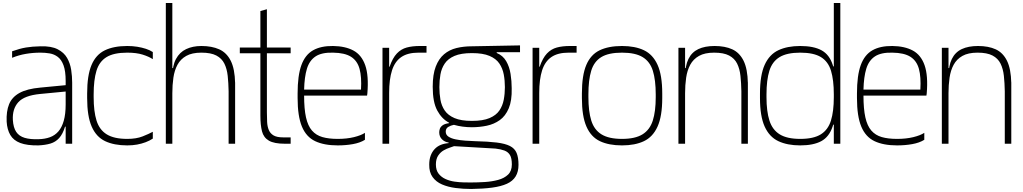

<svg xmlns="http://www.w3.org/2000/svg" viewBox="-20 -950 6761 1269"><path d="M414 0V-307Q414 -313 414 -330Q414 -347 414 -366.5Q414 -386 414 -400.5Q414 -415 414 -415Q414 -480 400 -518Q386 -556 362 -574Q338 -592 308.5 -597Q279 -602 248 -602Q198 -602 151 -594Q104 -586 60 -568V-611Q110 -629 151.5 -636Q193 -643 248 -644Q319 -646 361 -624.5Q403 -603 423.5 -567Q444 -531 450.5 -488Q457 -445 457 -404V0ZM233 11Q159 12 114 -5Q69 -22 48 -58Q27 -94 24 -146Q21 -214 40 -261Q59 -308 108.5 -335.5Q158 -363 246 -371L434 -389V-347L246 -329Q141 -319 101 -274.5Q61 -230 65 -157Q68 -107 87 -78.5Q106 -50 143 -39Q180 -28 235 -30Q277 -31 310 -43Q343 -55 366 -81.5Q389 -108 401.5 -152Q414 -196 414 -260L432 -113H410Q395 -64 371 -37.5Q347 -11 313 -1Q279 9 233 11Z M990 -559Q964 -576 923 -589Q882 -602 821 -602Q732 -602 684 -572.5Q636 -543 617.5 -482Q599 -421 599 -326V-308Q599 -214 618 -153Q637 -92 685.5 -62Q734 -32 821 -32Q881 -32 922.5 -48.5Q964 -65 990 -79V-34Q969 -20 942.5 -10Q916 0 886 5.5Q856 11 821 11Q734 11 675 -17Q616 -45 586 -113.5Q556 -182 556 -302V-332Q556 -452 585 -520.5Q614 -589 673 -617.5Q732 -646 821 -646Q856 -646 887 -641Q918 -636 944 -627.5Q970 -619 990 -606Z M1076 -930H1119V-442V0H1076ZM1491 -347 1534 -406V0H1491ZM1119 -442Q1119 -515 1143 -560Q1167 -605 1210.5 -625.5Q1254 -646 1311 -646Q1380 -646 1429 -624Q1478 -602 1505 -548.5Q1532 -495 1534 -400L1491 -347Q1490 -402 1485 -448.5Q1480 -495 1463 -529.5Q1446 -564 1410 -583Q1374 -602 1311 -602Q1249 -602 1211 -580.5Q1173 -559 1153 -522Q1133 -485 1126 -436.5Q1119 -388 1119 -334ZM1086 -500H1132L1121 -436L1086 -461Z M1863 0Q1792 0 1757 -20.5Q1722 -41 1711.5 -82.5Q1701 -124 1701 -186V-407H1744V-208Q1744 -174 1745.5 -144Q1747 -114 1756.5 -91Q1766 -68 1788 -55Q1810 -42 1852 -42H1901V0ZM1565 -598V-636H1901V-598ZM1701 -268V-877L1744 -889V-268Z M2212 11Q2122 11 2063 -17Q2004 -45 1975.5 -113.5Q1947 -182 1947 -302V-332Q1947 -451 1972 -519.5Q1997 -588 2049 -617.5Q2101 -647 2181 -646Q2262 -645 2316 -616Q2370 -587 2394 -518.5Q2418 -450 2408 -332L2406 -318H1990Q1990 -230 2002.5 -174Q2015 -118 2042 -87Q2069 -56 2111 -44Q2153 -32 2212 -32Q2272 -32 2319 -43.5Q2366 -55 2392 -72V-26Q2360 -6 2312.5 2.5Q2265 11 2212 11ZM1990 -358H2366Q2371 -441 2356.5 -494.5Q2342 -548 2300.5 -574.5Q2259 -601 2181 -602Q2106 -604 2065.5 -577Q2025 -550 2008.5 -495.5Q1992 -441 1990 -358Z M2508 0V-634H2552V-509H2555Q2575 -567 2603 -596.5Q2631 -626 2668.5 -636Q2706 -646 2754 -646H2799V-602H2746Q2675 -602 2632.5 -573Q2590 -544 2571 -485Q2552 -426 2552 -336V0Z M3094 299Q3041 299 2991 292.5Q2941 286 2901.5 269Q2862 252 2839 220Q2816 188 2817 138Q2817 104 2826.5 78.5Q2836 53 2853 35Q2870 17 2893.5 7.5Q2917 -2 2945 -4V-8Q2920 -11 2901.5 -29Q2883 -47 2883 -76Q2883 -86 2887 -98.5Q2891 -111 2905 -121.5Q2919 -132 2948 -136V-139Q2900 -164 2870 -219.5Q2840 -275 2840 -376V-377Q2840 -458 2860 -510Q2880 -562 2915 -591.5Q2950 -621 2997 -632.5Q3044 -644 3099 -644L3417 -650V-605H3263V-600Q3304 -583 3325.5 -546Q3347 -509 3354.5 -461.5Q3362 -414 3362 -367V-366Q3364 -285 3342.5 -234Q3321 -183 3283 -156Q3245 -129 3197 -119Q3149 -109 3099 -109Q3068 -109 3038 -113Q3008 -117 2980 -125Q2959 -121 2942.5 -111Q2926 -101 2926 -80Q2926 -59 2944 -47Q2962 -35 2991 -29Q3020 -23 3053.5 -20.5Q3087 -18 3118 -17Q3206 -15 3262.5 -8Q3319 -1 3350.5 15Q3382 31 3394.5 61Q3407 91 3407 139Q3407 185 3388 216Q3369 247 3330.5 264.5Q3292 282 3233 290Q3174 298 3094 299ZM3092 256Q3137 256 3184.5 253Q3232 250 3272.5 239Q3313 228 3338 204Q3363 180 3363 137Q3363 95 3350.5 74.5Q3338 54 3314 45Q3290 36 3255 32L2981 16Q2972 20 2952.5 26Q2933 32 2912 44Q2891 56 2876 78.5Q2861 101 2861 137Q2861 175 2879 198Q2897 221 2925 233.5Q2953 246 2985 250.5Q3017 255 3045.5 255.5Q3074 256 3092 256ZM3099 -151Q3172 -151 3215.5 -169.5Q3259 -188 3280.5 -219.5Q3302 -251 3309.5 -291Q3317 -331 3317 -374Q3317 -418 3309.5 -458Q3302 -498 3280.5 -530Q3259 -562 3215.5 -580.5Q3172 -599 3099 -599Q3027 -599 2984 -580.5Q2941 -562 2919.5 -530Q2898 -498 2891 -458Q2884 -418 2884 -374Q2884 -331 2891 -291Q2898 -251 2919.5 -219.5Q2941 -188 2984 -169.5Q3027 -151 3099 -151Z M3500 0V-634H3544V-509H3547Q3567 -567 3595 -596.5Q3623 -626 3660.5 -636Q3698 -646 3746 -646H3791V-602H3738Q3667 -602 3624.5 -573Q3582 -544 3563 -485Q3544 -426 3544 -336V0Z M4091 11Q4004 11 3945 -17Q3886 -45 3856 -113.5Q3826 -182 3826 -302V-332Q3826 -452 3855 -520.5Q3884 -589 3943 -617.5Q4002 -646 4091 -646Q4177 -646 4236 -618Q4295 -590 4326 -521.5Q4357 -453 4357 -332V-302Q4357 -182 4326 -113.5Q4295 -45 4236 -17Q4177 11 4091 11ZM4091 -32Q4178 -32 4226.5 -62Q4275 -92 4294.5 -153Q4314 -214 4314 -308V-326Q4314 -421 4295 -482Q4276 -543 4227.5 -572.5Q4179 -602 4091 -602Q4002 -602 3954 -572.5Q3906 -543 3887.5 -482Q3869 -421 3869 -326V-308Q3869 -214 3888 -153Q3907 -92 3955.5 -62Q4004 -32 4091 -32Z M4508 -334V-442Q4508 -515 4530 -560Q4552 -605 4595.5 -625.5Q4639 -646 4703 -646Q4772 -646 4820 -624Q4868 -602 4894.5 -548.5Q4921 -495 4923 -400L4880 -347Q4879 -402 4874 -448.5Q4869 -495 4852 -529.5Q4835 -564 4799 -583Q4763 -602 4700 -602Q4638 -602 4600 -580.5Q4562 -559 4542 -522Q4522 -485 4515 -436.5Q4508 -388 4508 -334ZM4464 0V-634H4508V-442V0ZM4510 -436 4475 -461V-500H4521ZM4880 0V-347L4923 -406V0Z M5269 11Q5184 11 5124.5 -17Q5065 -45 5034 -113.5Q5003 -182 5003 -302V-332Q5003 -453 5034 -521.5Q5065 -590 5124.5 -618Q5184 -646 5269 -646Q5358 -646 5410 -617.5Q5462 -589 5484 -520.5Q5506 -452 5506 -332V-302Q5506 -182 5483 -113.5Q5460 -45 5408 -17Q5356 11 5269 11ZM5479 -126V-148H5494V-126ZM5269 -32Q5357 -32 5405 -62Q5453 -92 5472 -153Q5491 -214 5491 -308V-326Q5491 -421 5472.5 -482Q5454 -543 5406 -572.5Q5358 -602 5269 -602Q5181 -602 5132.5 -572.5Q5084 -543 5065 -482Q5046 -421 5046 -326V-308Q5046 -214 5065.5 -153Q5085 -92 5133.5 -62Q5182 -32 5269 -32ZM5479 -491V-511H5494V-491ZM5491 0V-930H5534V0Z M5909 11Q5819 11 5760 -17Q5701 -45 5672.5 -113.5Q5644 -182 5644 -302V-332Q5644 -451 5669 -519.5Q5694 -588 5746 -617.5Q5798 -647 5878 -646Q5959 -645 6013 -616Q6067 -587 6091 -518.5Q6115 -450 6105 -332L6103 -318H5687Q5687 -230 5699.5 -174Q5712 -118 5739 -87Q5766 -56 5808 -44Q5850 -32 5909 -32Q5969 -32 6016 -43.5Q6063 -55 6089 -72V-26Q6057 -6 6009.5 2.5Q5962 11 5909 11ZM5687 -358H6063Q6068 -441 6053.5 -494.5Q6039 -548 5997.5 -574.5Q5956 -601 5878 -602Q5803 -604 5762.5 -577Q5722 -550 5705.5 -495.5Q5689 -441 5687 -358Z M6249 -334V-442Q6249 -515 6271 -560Q6293 -605 6336.5 -625.5Q6380 -646 6444 -646Q6513 -646 6561 -624Q6609 -602 6635.5 -548.5Q6662 -495 6664 -400L6621 -347Q6620 -402 6615 -448.5Q6610 -495 6593 -529.5Q6576 -564 6540 -583Q6504 -602 6441 -602Q6379 -602 6341 -580.5Q6303 -559 6283 -522Q6263 -485 6256 -436.5Q6249 -388 6249 -334ZM6205 0V-634H6249V-442V0ZM6251 -436 6216 -461V-500H6262ZM6621 0V-347L6664 -406V0Z"/></svg>

Font: Matangi Light
Style: Regular
Weight: 300
Designer: Prashant Pant
Foundry: The Graphic Ant
Version: Version 3.002